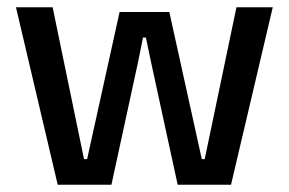

<svg xmlns="http://www.w3.org/2000/svg" viewBox="-20 -509 796 529"><path d="M139 0 24 -489H125L211.5 -70.5H220L309.5 -476H446.5L536 -70.5H544L631.5 -489H731.5L616.5 0H469.5L396 -338.5L382 -405.5H374L360.5 -338.5L287 0Z"/></svg>

Font: Anek Odia Medium
Style: Regular
Weight: 500
Designer: Yesha Goshar & Mahesh Sahu (Odia), Yesha Goshar (Latin)
Foundry: Ek Type
Version: Version 1.003